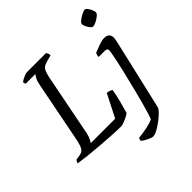

<svg xmlns="http://www.w3.org/2000/svg" viewBox="-246 -907 1287 1287"><g transform="rotate(-45 397.5 -263.5)"><path d="M376 0Q340 0 287.5 -3Q235 -6 178.5 -10.5Q122 -15 72 -20.5Q22 -26 -9 -31Q-4 -48 5 -55L33 -59Q63 -63 75.5 -81Q88 -99 99 -152L182 -576Q189 -614 199.5 -632.5Q210 -651 215 -655H123Q117 -663 117 -674Q123 -680 136 -687Q149 -694 162 -699Q175 -704 182 -704H364Q367 -700 371 -692Q375 -684 375 -672L328 -659Q311 -654 299 -647Q287 -640 279 -623Q271 -606 264 -573L177 -130Q171 -104 163 -88.5Q155 -73 149 -65H381L463 -227Q474 -227 486.5 -222.5Q499 -218 505 -213Q498 -172 485.5 -123.5Q473 -75 462 -38Q452 -30 435 -21.5Q418 -13 401.5 -7Q385 -1 376 0ZM476 200Q468 200 451.5 193Q435 186 419.5 177Q404 168 397 161Q398 145 404 139Q443 135 480.5 127.5Q518 120 546 108Q551 99 561 67.5Q571 36 583 -8.5Q595 -53 607.5 -102.5Q620 -152 631 -198Q638 -225 646 -259.5Q654 -294 661 -327Q668 -360 672.5 -384.5Q677 -409 677 -417Q677 -428 670 -432Q663 -436 651 -436H595Q595 -443 597 -452Q599 -461 602 -467Q628 -478 659 -489Q690 -500 710 -500Q759 -500 759 -454Q759 -448 755.5 -429.5Q752 -411 746 -387L636 87Q632 97 613 116Q594 135 568.5 154Q543 173 518 186.5Q493 200 476 200ZM714 -606Q706 -606 696 -617.5Q686 -629 678.5 -644.5Q671 -660 671 -670Q671 -681 687.5 -694Q704 -707 724 -717Q744 -727 753 -727Q761 -727 770.5 -715Q780 -703 787 -687.5Q794 -672 794 -661Q794 -650 778 -637Q762 -624 743 -615Q724 -606 714 -606Z"/></g></svg>

Font: Texturina Light
Style: Italic
Weight: 300
Italic angle: -11°
Designer: Guillermo Torres Carreño
Foundry: Omnibus-Type
Version: Version 1.002; ttfautohint (v1.8.3)